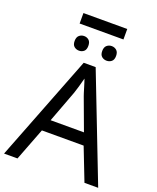

<svg xmlns="http://www.w3.org/2000/svg" viewBox="-180 -1118 999 1223"><g transform="rotate(20 319.5 -507.0)"><path d="M0 0 279 -717H360L638 0H545L459 -221H176L91 0ZM206 -301H432L352 -517Q350 -522 345.5 -536.5Q341 -551 336 -567.5Q331 -584 326 -600Q321 -616 318 -624Q310 -593 301.5 -563.5Q293 -534 287 -517ZM466 -1014V-943H169V-1014ZM224 -878Q243 -878 256.5 -866Q270 -854 270 -828Q270 -802 256.5 -790.5Q243 -779 224 -779Q205 -779 191 -790.5Q177 -802 177 -828Q177 -854 191 -866Q205 -878 224 -878ZM411 -878Q430 -878 444 -866Q458 -854 458 -828Q458 -802 444 -790.5Q430 -779 411 -779Q392 -779 378 -790.5Q364 -802 364 -828Q364 -854 378 -866Q392 -878 411 -878Z"/></g></svg>

Font: BC Sans
Style: Regular
Weight: 400
Designer: Monotype Design Team
Province of B.C.
Foundry: Monotype Imaging Inc.
Version: Version 2.000;GOOG;noto-source:20170915:90ef993387c0